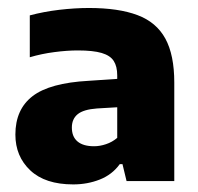

<svg xmlns="http://www.w3.org/2000/svg" viewBox="-20 -770 508 493"><path d="M168 -296.5Q96 -296.5 57.8 -332.5Q19.5 -368.5 19.5 -424.5Q19.5 -489 63.5 -523Q107.5 -557 207.5 -562.5L304 -569L322 -497L229 -491.5Q194.5 -489 179.5 -476.8Q164.5 -464.5 164.5 -442.5Q164.5 -419 179 -406.8Q193.5 -394.5 221.5 -394.5Q236.5 -394.5 252.2 -399.8Q268 -405 281 -416V-576.5Q281 -599.5 272 -613.5Q263 -627.5 241 -634Q219 -640.5 180 -640.5Q152 -640.5 119.5 -636.2Q87 -632 56.5 -623V-730.5Q92 -740 132.2 -744.8Q172.5 -749.5 208.5 -749.5Q284.5 -749.5 333 -731.2Q381.5 -713 404.5 -671Q427.5 -629 427.5 -558V-305H305L294.5 -348.5H287.5Q268 -321.5 236.2 -309Q204.5 -296.5 168 -296.5Z"/></svg>

Font: Encode Sans Condensed Thin
Style: Bold
Weight: 700
Version: Version 3.002